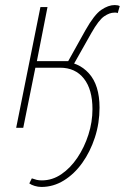

<svg xmlns="http://www.w3.org/2000/svg" viewBox="-20 -506 494 760"><path d="M144 234Q131 234 117.5 230Q104 226 96 220L106 200Q117 204 125.5 206Q134 208 146 208Q187 208 223 183.5Q259 159 286.5 118Q314 77 330 27Q346 -23 346 -74Q346 -152 312 -195Q278 -238 218 -238H120L72 0H44L140 -478H168L126 -264H250L318 -386Q353 -448 381 -467Q409 -486 434 -486Q446 -486 454 -482L446 -454Q442 -456 439 -456Q436 -456 432 -456Q414 -456 392.5 -441.5Q371 -427 342 -376L272 -252L225 -262Q290 -262 332 -215.5Q374 -169 374 -80Q374 -18 355.5 38.5Q337 95 305.5 139Q274 183 232.5 208.5Q191 234 144 234Z"/></svg>

Font: Source Sans 3
Style: Italic
Weight: 200
Italic angle: -11°
Designer: Paul D. Hunt
Foundry: Adobe
Version: Version 3.046;hotconv 1.0.118;makeotfexe 2.5.65603